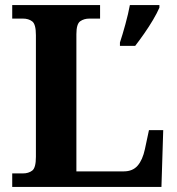

<svg xmlns="http://www.w3.org/2000/svg" viewBox="-20 -734 694 754"><path d="M28 0V-53H70Q92 -53 106.5 -64Q121 -75 121 -118V-596Q121 -639 106.5 -650Q92 -661 70 -661H28V-714H373V-661H331Q310 -661 295 -650.5Q280 -640 280 -600V-61H466Q501 -61 520.5 -83.5Q540 -106 549 -148L565 -223H621L614 0ZM451 -567Q461 -597 472.5 -639Q484 -681 490 -714H606V-704Q597 -683 581 -656Q565 -629 546.5 -602.5Q528 -576 511 -554H451Z"/></svg>

Font: Noto Serif Bengali
Style: Bold
Weight: 700
Designer: Juan Bruce, Universal Thirst, Indian Type Foundry and the Monotype Design Team.
Foundry: Monotype Imaging Inc.
Version: Version 2.003; ttfautohint (v1.8.4.7-5d5b)